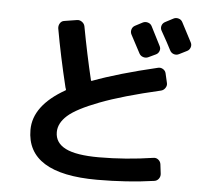

<svg xmlns="http://www.w3.org/2000/svg" viewBox="-58 -893 1117 1015"><g transform="rotate(5 500.0 -385.0)"><path d="M710 -775.4Q727.5 -742.2 761.7 -673.8Q768.6 -661.1 763.7 -647.5Q758.8 -633.8 746.1 -627.9L707 -609.4Q694.3 -603.5 680.2 -607.9Q666 -612.3 659.2 -625L608.4 -720.7Q601.6 -733.4 605.5 -747.6Q609.4 -761.7 622.1 -768.6L661.1 -789.1Q673.8 -795.9 688.5 -792Q703.1 -788.1 710 -775.4ZM821.3 -824.2Q834 -831.1 848.6 -827.1Q863.3 -823.2 870.1 -809.6Q906.2 -741.2 923.8 -707Q930.7 -694.3 925.8 -680.2Q920.9 -666 908.2 -660.2L867.2 -639.6Q853.5 -632.8 839.4 -637.7Q825.2 -642.6 818.4 -657.2Q801.8 -690.4 764.6 -755.9Q757.8 -768.6 762.2 -782.2Q766.6 -795.9 780.3 -802.7ZM493.2 59.6Q120.1 59.6 120.1 -172.9Q120.1 -301.8 286.1 -396.5Q290 -398.4 288.1 -403.3Q287.1 -405.3 285.2 -411.1Q245.1 -576.2 219.7 -719.7Q217.8 -734.4 225.6 -747.1Q233.4 -759.8 248 -761.7L315.4 -772.5Q329.1 -774.4 341.3 -765.6Q353.5 -756.8 356.4 -743.2Q383.8 -595.7 416 -460.9Q418 -457 420.9 -459Q556.6 -509.8 764.6 -558.6Q778.3 -561.5 790.5 -553.7Q802.7 -545.9 805.7 -532.2L817.4 -481.4Q820.3 -467.8 811.5 -455.1Q802.7 -442.4 789.1 -439.5Q589.8 -393.6 470.7 -348.1Q351.6 -302.7 305.7 -261.7Q259.8 -220.7 259.8 -172.9Q259.8 -116.2 315.9 -87.9Q372.1 -59.6 493.2 -59.6Q634.8 -59.6 782.2 -82Q795.9 -84 807.1 -74.7Q818.4 -65.4 820.3 -50.8L826.2 -2Q828.1 12.7 819.3 24.9Q810.5 37.1 795.9 39.1Q653.3 59.6 493.2 59.6Z"/></g></svg>

Font: Rounded-L Mgen+ 1mn bold
Style: Bold
Weight: 700
Designer: [Source Han Sans]
Ryoko NISHIZUKA  (kana & ideographs); Paul D. Hunt (Latin, Greek & Cyrillic); Wenlong ZHANG  (bopomofo
Version: Version 1.059.20150602